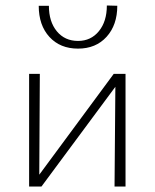

<svg xmlns="http://www.w3.org/2000/svg" viewBox="-20 -679 563 699"><path d="M121 -658H158Q158 -600 187 -565Q216 -530 264 -530Q311 -530 340 -565.5Q369 -601 369 -659L407 -658Q407 -588 368 -545Q329 -502 264 -502Q199 -502 160 -544.5Q121 -587 121 -658ZM437 -410V0H397L400 -363L131 0H86V-410H125L123 -43L394 -410Z"/></svg>

Font: EauTest Light
Style: Regular
Weight: 300
Designer: Christian Thalmann (Catharsis Fonts)
Version: Version 0.001;PS 000.001;hotconv 1.0.88;makeotf.lib2.5.64775